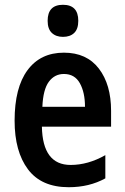

<svg xmlns="http://www.w3.org/2000/svg" viewBox="-20 -823 521 802"><path d="M247 -603Q342 -603 393 -536.5Q444 -470 444 -360V-294H155Q158 -134 275 -134Q348 -134 420 -175V-78Q353 -41 267 -41Q153 -41 97 -115.5Q41 -190 41 -319Q41 -457 95 -530Q149 -603 247 -603ZM247 -514Q208 -514 184 -481.5Q160 -449 157 -377H335Q335 -437 313.5 -475.5Q292 -514 247 -514ZM243 -803Q307 -803 307 -736Q307 -702 290 -685.5Q273 -669 243 -669Q214 -669 196.5 -685.5Q179 -702 179 -736Q179 -803 243 -803Z"/></svg>

Font: Noto Sans Tamil UI Condensed SemiBold
Style: Regular
Weight: 600
Width: 3
Designer: Jelle Bosma - Monotype Design Team
Foundry: Monotype Imaging Inc.
Version: Version 2.004; ttfautohint (v1.8.4.7-5d5b)